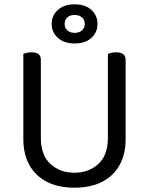

<svg xmlns="http://www.w3.org/2000/svg" viewBox="-20 -855 689 888"><path d="M324 13Q249 13 196 -14.5Q143 -42 115.5 -92.5Q88 -143 88 -210V-292H169V-217Q169 -137 213.5 -96.5Q258 -56 324 -56Q390 -56 434.5 -96.5Q479 -137 479 -217V-292H561V-210Q561 -143 533.5 -92.5Q506 -42 453 -14.5Q400 13 324 13ZM169 -251H88V-606Q93 -608 103.5 -610.5Q114 -613 126 -613Q148 -613 158.5 -604.5Q169 -596 169 -576ZM561 -251H479V-606Q484 -608 494.5 -610.5Q505 -613 517 -613Q539 -613 550 -604.5Q561 -596 561 -576ZM219 -744Q219 -783 247.5 -809Q276 -835 325 -835Q375 -835 403 -809Q431 -783 431 -744Q431 -706 403 -680Q375 -654 325 -654Q276 -654 247.5 -680Q219 -706 219 -744ZM279 -744Q279 -725 292 -714Q305 -703 325 -703Q345 -703 358.5 -714Q372 -725 372 -744Q372 -764 358.5 -775Q345 -786 325 -786Q305 -786 292 -775Q279 -764 279 -744Z"/></svg>

Font: Baloo Tammudu 2
Style: Regular
Weight: 400
Designer: Maithili Shingre, Omkar Shende and Ek Type
Foundry: Ek Type
Version: Version 1.700